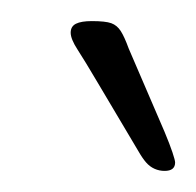

<svg xmlns="http://www.w3.org/2000/svg" viewBox="-20 -738 186 182"><path d="M136 -576Q131 -576 126.5 -578Q122 -580 118.5 -584Q115 -588 111 -595L73 -659Q60 -681 53.5 -691Q47 -701 47 -707Q47 -713 52 -715.5Q57 -718 67 -718Q80 -718 85.5 -716Q91 -714 94.5 -708.5Q98 -703 102 -692L136 -613Q141 -601 143.5 -593.5Q146 -586 146 -584Q146 -580 143.5 -578Q141 -576 136 -576Z"/></svg>

Font: Asap Thin
Style: Italic
Weight: 250
Italic angle: -6°
Designer: Pablo Cosgaya
Foundry: Omnibus-Type
Version: Version 3.001